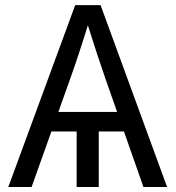

<svg xmlns="http://www.w3.org/2000/svg" viewBox="-20 -748 702 768"><path d="M375 -261.2V0H286.6V-261.2ZM13.2 0 280.8 -727.5H382.3L648.4 0H553.7L400.4 -437Q385.7 -479.5 366.9 -536.4Q348.1 -593.3 319.3 -684.6H343.3Q314.9 -592.8 296.1 -535.9Q277.3 -479 262.2 -437L106.4 0ZM150.4 -222.2V-300.3H510.7V-222.2Z"/></svg>

Font: Inter 28pt
Style: Regular
Weight: 400
Designer: Rasmus Andersson
Foundry: rsms
Version: Version 4.001;git-66647c0bb